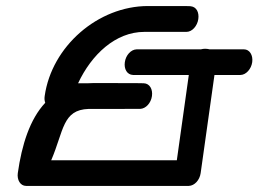

<svg xmlns="http://www.w3.org/2000/svg" viewBox="-20 -605 886 630"><path d="M268 -331.8H236.2C280.4 -426 359 -500.4 453.8 -500.4C565.3 -500.4 591.8 -500.4 591.8 -500.4C610.6 -500.4 627.5 -519.9 630.7 -542.5C633.7 -563.9 625.2 -582.2 606.3 -584.4C603.2 -585.3 588.4 -585.2 465.7 -585.2C301.5 -585.2 149.5 -452.7 126.6 -289.8C125.4 -281.6 125.9 -275.1 128.4 -267.7C77.9 -213.9 51.5 -129.8 38.4 -37C35.3 -14.5 46.9 5 65.5 5C65.6 5 597.2 5.2 599.6 5C618.4 4.3 635.2 -14 638.4 -37L683.7 -358.9L768.6 -359C787.3 -359 804.4 -378.5 807.6 -401C810.7 -423.6 799.3 -443.1 780.5 -443.1H667.7C664.8 -444 658.7 -445 653.7 -445C648.6 -445 644.5 -444.5 639.1 -443.1H428.4C409.6 -442.6 392.7 -423.7 389.6 -401C386.4 -378.9 396.6 -359.7 416.6 -359C417.6 -358.9 500.1 -358.9 599.5 -358.9C586.2 -264.7 569.1 -142.4 560.2 -79.1H148C189.5 -175.7 184.5 -244.8 270.9 -247.6C349.3 -247.6 438.4 -247.6 439.8 -247.7C458.5 -248.4 475.3 -266.7 478.6 -289.8C481.7 -311.9 471.4 -331.1 451.7 -331.8C450.9 -331.9 441.2 -332.5 288.6 -332.5C281.5 -332.5 274.7 -332.3 268 -331.8Z"/></svg>

Font: Hi.
Style: Bold
Weight: 400
Designer: Mew Too, Robert Jablonski
Foundry: Cannot Into Space Fonts
Version: Version 1.996